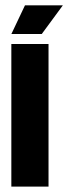

<svg xmlns="http://www.w3.org/2000/svg" viewBox="-20 -691 253 711"><path d="M22 -528H159.7V0H22ZM22.2 -565.2 72.5 -671.3H212.8L134.7 -565.2Z"/></svg>

Font: Bricolage Grotesque 96pt Condensed ExBd
Style: Regular
Weight: 800
Width: 3
Designer: Mathieu Triay
Foundry: Atelier Triay
Version: Version 1.001;Glyphs 3.2 (3207)